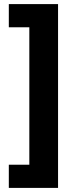

<svg xmlns="http://www.w3.org/2000/svg" viewBox="-20 -750 365 936"><path d="M23 53V166H263V-730H23V-617H123V53Z"/></svg>

Font: Noto Sans Lao UI ExtBd
Style: Regular
Weight: 800
Designer: Monotype Design Team
Foundry: Monotype Imaging Inc.
Version: Version 2.000